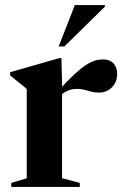

<svg xmlns="http://www.w3.org/2000/svg" viewBox="-20 -738 488 758"><path d="M386.5 -503.5Q413.5 -503.5 428 -487.8Q442.5 -472 442.5 -446.5Q442.5 -414.5 422 -393.5Q401.5 -372.5 371.5 -372.5Q354 -372.5 340.2 -376.2Q326.5 -380 313.2 -383.5Q300 -387 282.5 -387Q268.5 -387 256.2 -383.2Q244 -379.5 232.8 -372.2Q221.5 -365 210 -354L207.5 -377Q245 -418 272 -443Q299 -468 318.8 -481Q338.5 -494 354.8 -498.8Q371 -503.5 386.5 -503.5ZM225 -407V-34.5L295 -16V0H24.5V-16L85.5 -34V-386.5Q79 -393 70.5 -399.8Q62 -406.5 50 -416Q38 -425.5 20 -440V-453L214 -508.5H222.5ZM211.5 -554.5 275.5 -718H394V-711.5L234 -554.5Z"/></svg>

Font: Newsreader 60pt SemiBold
Style: Regular
Weight: 600
Designer: Hugues Gentile
Foundry: Production Type
Version: Version 1.003